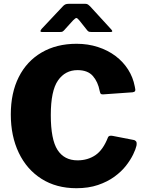

<svg xmlns="http://www.w3.org/2000/svg" viewBox="-20 -983 771 1013"><path d="M384 -752Q444 -752 496.5 -735Q549 -718 589.5 -687.5Q630 -657 656 -616Q682 -575 691 -527Q696 -508 692.5 -502.5Q689 -497 679 -496L523 -485Q513 -485 510.5 -489.5Q508 -494 506 -503Q497 -551 470 -582Q443 -613 389 -613Q324 -613 286 -558.5Q248 -504 248 -376Q248 -247 283.5 -192Q319 -137 389 -137Q443 -137 483.5 -164.5Q524 -192 550 -259Q555 -270 575 -266L688 -244Q692 -243 697.5 -237.5Q703 -232 700 -214Q696 -196 682.5 -168Q669 -140 645 -109Q621 -78 584 -51Q547 -24 497 -7Q447 10 383 10Q277 10 199 -39.5Q121 -89 79 -177Q37 -265 37 -379Q37 -493 79 -576.5Q121 -660 199.5 -706Q278 -752 384 -752ZM441 -822 398 -876Q388 -888 383 -888Q378 -888 366 -876L317 -822Q311 -816 306.5 -815Q302 -814 293 -814H202Q194 -814 193.5 -818.5Q193 -823 200 -831L310 -948Q317 -956 324 -959.5Q331 -963 344 -963H429Q439 -963 444.5 -959Q450 -955 455 -950L564 -831Q581 -814 563 -814H466Q458 -814 452 -815Q446 -816 441 -822Z"/></svg>

Font: Libre Franklin ExtraBold
Style: Regular
Weight: 800
Designer: Pablo Impallari, Rodrigo Fuenzalida, Nhung Nguyen
Foundry: Impallari Type
Version: Version 3.000